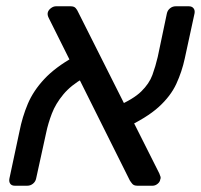

<svg xmlns="http://www.w3.org/2000/svg" viewBox="-20 -591 640 611"><path d="M417 0Q406 0 401 -6Q396 -12 393 -17L136 -532Q130 -543 132 -551Q134 -559 142 -565Q150 -571 158 -571H205Q216 -571 221 -565Q226 -559 228 -554L487 -39Q490 -32 491 -28Q492 -24 490 -20Q489 -12 481.5 -6Q474 0 466 0ZM27 0Q17 0 12.5 -6.5Q8 -13 10 -23L42 -173Q51 -219 68.5 -260.5Q86 -302 121 -339.5Q156 -377 215 -410L247 -343Q206 -320 181.5 -290.5Q157 -261 145 -229.5Q133 -198 127 -169L95 -23Q93 -13 85 -6.5Q77 0 67 0ZM376 -183 350 -252Q404 -275 429.5 -300Q455 -325 465 -352.5Q475 -380 482 -410L511 -548Q513 -558 521 -564.5Q529 -571 539 -571H581Q591 -571 596 -564.5Q601 -558 599 -548L568 -405Q559 -363 541 -324Q523 -285 485 -250.5Q447 -216 376 -183Z"/></svg>

Font: Rubik
Style: Italic
Weight: 400
Italic angle: -12°
Designer: Hubert and Fischer
Foundry: Hubert and Fischer
Version: Version 2.300;gftools[0.9.30]